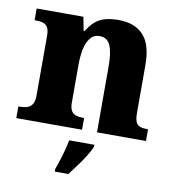

<svg xmlns="http://www.w3.org/2000/svg" viewBox="-85 -626 845 923"><g transform="rotate(10 337.5 -164.5)"><path d="M17 0V-57H20Q43 -57 59.5 -62Q76 -67 85 -81.5Q94 -96 94 -125V-415Q94 -443 86 -456.5Q78 -470 63 -474.5Q48 -479 26 -479H22V-536H250L263 -469H268Q285 -498 305.5 -516Q326 -534 354 -542Q382 -550 420 -550Q499 -550 541.5 -504.5Q584 -459 584 -358V-127Q584 -97 590.5 -82Q597 -67 611 -62Q625 -57 647 -57H650V0H411V-323Q411 -388 396.5 -423Q382 -458 343 -458Q315 -458 298 -436.5Q281 -415 274 -380.5Q267 -346 267 -305V-122Q267 -94 275 -80.5Q283 -67 298 -62Q313 -57 335 -57H338V0ZM244 208Q251 188 259.5 162Q268 136 275 109Q282 82 286 61H409V71Q400 92 383.5 118.5Q367 145 347 172Q327 199 310 221H244Z"/></g></svg>

Font: Noto Serif Tibetan ExtraBold
Style: Regular
Weight: 800
Version: Version 2.103